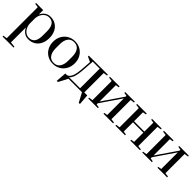

<svg xmlns="http://www.w3.org/2000/svg" viewBox="226 -1742 3239 3239"><g transform="rotate(45 1845.5 -122.0)"><path d="M21 263 91 253V-487L21 -497V-517H191V-412Q216 -466 258.5 -496.5Q301 -527 360 -527Q431 -527 485 -493.5Q539 -460 569 -399.5Q599 -339 599 -258Q599 -177 569 -116.5Q539 -56 485 -23Q431 10 360 10Q301 10 258.5 -20.5Q216 -51 191 -104V253L285 263V283H21ZM489 -208V-308Q489 -502 350 -502Q306 -502 270 -476.5Q234 -451 213 -408Q192 -365 191 -315V-208Q191 -157 211.5 -112.5Q232 -68 268.5 -41.5Q305 -15 350 -15Q489 -15 489 -208Z M685 -259Q685 -338 719.5 -399Q754 -460 813 -493.5Q872 -527 944 -527Q1016 -527 1075 -493.5Q1134 -460 1168.5 -399Q1203 -338 1203 -259Q1203 -180 1168.5 -118.5Q1134 -57 1075 -23.5Q1016 10 944 10Q872 10 813 -23.5Q754 -57 719.5 -118.5Q685 -180 685 -259ZM1093 -209V-309Q1093 -398 1055.5 -451.5Q1018 -505 944 -505Q870 -505 832.5 -451.5Q795 -398 795 -309V-209Q795 -120 832.5 -66Q870 -12 944 -12Q1018 -12 1055.5 -66Q1093 -120 1093 -209Z M1749 165H1721L1633 0H1311L1224 165H1196L1211 -25H1243Q1265 -25 1286 -44Q1307 -63 1323 -99Q1337 -132 1345.5 -181Q1354 -230 1361 -335L1369 -455L1278 -498V-518H1733V-498L1663 -488V-25H1734ZM1563 -493H1397L1386 -335Q1379 -229 1370 -178.5Q1361 -128 1348 -94Q1339 -72 1328.5 -56.5Q1318 -41 1310.5 -34Q1303 -27 1301 -25H1563Z M1783 0V-20L1853 -30V-488L1783 -498V-518H2013V-498L1953 -488V-99L2206 -468V-488L2146 -498V-518H2376V-498L2306 -488V-30L2376 -20V0H2146V-20L2206 -30V-426L1953 -56V-30L2013 -20V0Z M2430 0V-20L2500 -30V-488L2430 -498V-518H2660V-498L2600 -488V-275H2847V-488L2787 -498V-518H3017V-498L2947 -488V-30L3017 -20V0H2787V-20L2847 -30V-250H2600V-30L2660 -20V0Z M3071 0V-20L3141 -30V-488L3071 -498V-518H3301V-498L3241 -488V-99L3494 -468V-488L3434 -498V-518H3664V-498L3594 -488V-30L3664 -20V0H3434V-20L3494 -30V-426L3241 -56V-30L3301 -20V0Z"/></g></svg>

Font: Prata
Style: Regular
Weight: 400
Designer: Ivan Petrov
Foundry: Cyreal
Version: Version 2.000